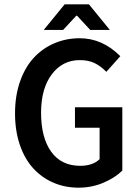

<svg xmlns="http://www.w3.org/2000/svg" viewBox="-20 -847 640 879"><path d="M180.2 -710 275.9 -827.1H387.2L482.9 -710H393.1L333 -774.9H329.1L269 -710ZM339.8 12.2Q277.3 12.2 224.4 -10.7Q171.4 -33.7 132.3 -76.2Q93.3 -118.7 71 -183.3Q48.8 -248 48.8 -328.1Q48.8 -407.7 71.3 -472.7Q93.8 -537.6 133.3 -581.1Q172.9 -624.5 227.3 -648.2Q281.7 -671.9 345.2 -671.9Q448.7 -671.9 530.8 -589.8L466.8 -518.1Q441.9 -543.9 413.6 -557.9Q385.3 -571.8 345.2 -571.8Q266.1 -571.8 217 -506.6Q168 -441.4 168 -331.1Q168 -216.8 214.4 -152.3Q260.7 -87.9 347.2 -87.9Q404.3 -87.9 436 -118.2V-262.2H323.2V-356H540V-65.9Q505.4 -32.2 452.4 -10Q399.4 12.2 339.8 12.2Z"/></svg>

Font: Office Code Pro Medium
Style: Regular
Weight: 500
Designer: Nathan Rutzky & Paul D. Hunt
Foundry: Adobe Systems Incorporated
Version: Version 1.004;PS 001.004;hotconv 1.0.70;makeotf.lib2.5.58329